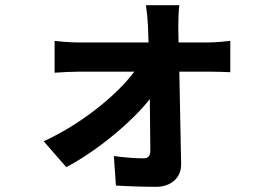

<svg xmlns="http://www.w3.org/2000/svg" viewBox="-20 -642 1040 742"><path d="M149 -96 236 4C354 -58 489 -170 559 -259L561 -61C561 -41 554 -30 535 -30C509 -30 461 -33 420 -39L428 75C473 78 535 80 583 80C642 80 681 44 680 -8L673 -365H793C815 -365 846 -364 870 -363V-484C852 -482 814 -478 788 -478H670L669 -539C669 -566 670 -598 673 -622H544C548 -595 551 -563 552 -539L554 -478H282C256 -478 215 -481 191 -484V-361C220 -363 256 -365 285 -365H499C430 -272 291 -161 149 -96Z"/></svg>

Font: Source Han Sans KR
Style: Bold
Weight: 700
Designer: Ryoko NISHIZUKA 西塚涼子 (kana, bopomofo & ideographs); Paul D. Hunt (Latin, Greek & Cyrillic); Sandoll Communications 산돌커뮤니
Foundry: Adobe
Version: Version 2.004;hotconv 1.0.118;makeotfexe 2.5.65603